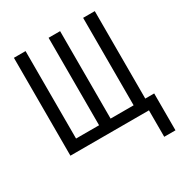

<svg xmlns="http://www.w3.org/2000/svg" viewBox="-204 -867 1154 1213"><g transform="rotate(-30 373.0 -260.5)"><path d="M725 -76V193H643V0H70V-714H155V-76H323V-714H407V-76H575V-714H660V-76Z"/></g></svg>

Font: Noto Sans Display Condensed
Style: Regular
Weight: 400
Width: 3
Designer: Monotype Design Team
Foundry: Monotype Imaging Inc.
Version: Version 1.900